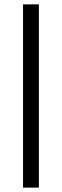

<svg xmlns="http://www.w3.org/2000/svg" viewBox="-20 -731 284 883"><path d="M158.7 -710.9V131.8H85.9V-710.9Z"/></svg>

Font: Vazirmatn
Style: Regular
Weight: 400
Designer: Saber Rastikerdar
Foundry: Saber Rastikerdar
Version: Version 33.003;September 2, 2022;FontCreator 14.0.0.2862 64-